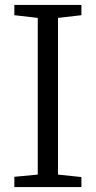

<svg xmlns="http://www.w3.org/2000/svg" viewBox="-20 -763 390 783"><path d="M134 -51V-690L38.5 -701V-743H312V-701L216.5 -690V-51L312 -41V0H38.5V-42Z"/></svg>

Font: Merriweather 24pt Light
Style: Regular
Weight: 300
Designer: Eben Sorkin
Foundry: Eben Sorkin
Version: Version 2.100